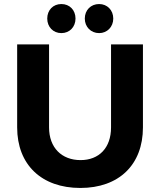

<svg xmlns="http://www.w3.org/2000/svg" viewBox="-20 -920 793 951"><path d="M284 -900C243 -900 214 -870 214 -828C214 -787 243 -756 284 -756C325 -756 354 -787 354 -828C354 -870 325 -900 284 -900ZM471 -900C430 -900 400 -870 400 -828C400 -787 430 -756 471 -756C511 -756 541 -787 541 -828C541 -870 511 -900 471 -900ZM223 -289V-700H65V-289C65 -104 186 11 378 11C569 11 688 -104 688 -289V-700H530V-289C530 -187 470 -127 379 -127C286 -127 223 -188 223 -289Z"/></svg>

Font: Juman SemiBold
Style: Regular
Weight: 600
Designer: Bandar Raffah (Arabic) Julieta Ulanovsky (Latin)
Foundry: Caramella
Version: Version 5.022;PS 005.022;hotconv 1.0.88;makeotf.lib2.5.64775